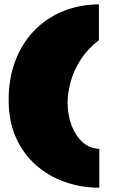

<svg xmlns="http://www.w3.org/2000/svg" viewBox="-20 -837 539 889"><path d="M438 -650.9Q387.2 -612.3 355 -563Q322.8 -513.7 307.9 -461.2Q293 -408.7 293 -359.9Q293 -304.7 311.3 -256.6Q329.6 -208.5 362.5 -178.7Q395.5 -148.9 439.9 -147.9V32.2Q357.9 32.2 282.5 6.1Q207 -20 147.9 -71.3Q88.9 -122.6 54.4 -198.5Q20 -274.4 20 -374Q20 -472.7 50.3 -553.5Q80.6 -634.3 136.2 -692.9Q191.9 -751.5 268.6 -783.7Q345.2 -815.9 438 -816.9Z"/></svg>

Font: Rammetto One
Style: Regular
Weight: 400
Designer: Vernon Adams
Foundry: Vernon Adams
Version: Version 1.100; ttfautohint (v1.8.4.7-5d5b)